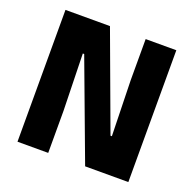

<svg xmlns="http://www.w3.org/2000/svg" viewBox="-115 -757 883 875"><g transform="rotate(20 326.5 -319.5)"><path d="M273.6 -639.3 446.7 -170.7H453.4L446.7 -440.4V-639.3H595.4V0H385.8L206.7 -479.6H200L206.8 -203.6V0H57.8V-639.3Z"/></g></svg>

Font: Anek Odia Medium
Style: Regular
Weight: 500
Designer: Yesha Goshar & Mahesh Sahu (Odia), Yesha Goshar (Latin)
Foundry: Ek Type
Version: Version 1.003